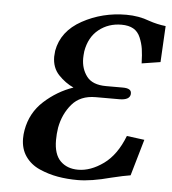

<svg xmlns="http://www.w3.org/2000/svg" viewBox="-50 -704 682 762"><g transform="rotate(5 291.0 -323.0)"><path d="M422.9 -658.2Q472.7 -658.2 515.1 -642.1Q547.4 -630.9 582 -627L574.2 -482.9L500 -471.2Q499 -506.3 495.6 -528.6Q492.2 -550.8 482.7 -573.5Q473.1 -596.2 454.6 -606.7Q436 -617.2 407.2 -617.2Q355.5 -617.2 317.1 -586.7Q278.8 -556.2 269 -499Q267.1 -481 267.1 -471.2Q267.1 -429.2 290 -399.2Q313 -369.1 367.2 -369.1H434.1Q468.3 -369.1 467.8 -349.1V-345.2Q464.8 -322.3 425.8 -321.8H330.1Q269 -321.8 235.6 -282.5Q202.1 -243.2 191.9 -188Q188 -163.1 188 -138.2Q188 -82 214.6 -55.4Q241.2 -28.8 285.2 -28.8Q335 -28.8 386 -65.4Q437 -102.1 466.8 -179.2L537.1 -169.9L495.1 -24.9Q469.2 -21 418.9 -8.8Q340.8 12.2 287.1 12.2Q245.1 12.2 207.5 5.6Q169.9 -1 134.5 -16.6Q99.1 -32.2 78.1 -62Q57.1 -91.8 57.1 -133.8Q57.1 -150.4 60.1 -167Q72.3 -236.8 123.5 -283.4Q174.8 -330.1 238.8 -352.1Q205.6 -367.2 178.7 -395.5Q151.9 -423.8 151.9 -467.8Q151.9 -474.6 153.8 -491.2Q168 -570.3 247.8 -614.3Q327.6 -658.2 422.9 -658.2Z"/></g></svg>

Font: Linux Libertine O
Style: Semibold Italic
Weight: 600
Italic angle: -11.5°
Designer: Philipp H. Poll
Foundry: Philipp H. Poll
Version: Version 5.1.2